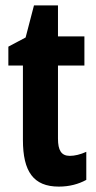

<svg xmlns="http://www.w3.org/2000/svg" viewBox="-20 -682 357 712"><path d="M239 -104C207 -104 195 -125 195 -168V-439H293V-547H195V-662H106L75 -543L11 -509V-439H65V-163C65 -46 104 10 198 10C237 10 271 1 300 -15V-119C278 -109 257 -104 239 -104Z"/></svg>

Font: Noto Sans Ethiopic ExtraCondensed
Style: Bold
Weight: 700
Width: 2
Designer: Monotype Design Team
Foundry: Monotype Imaging Inc.
Version: Version 2.102